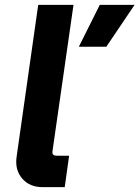

<svg xmlns="http://www.w3.org/2000/svg" viewBox="-20 -770 573 789"><path d="M154 -1Q102 -1 71.5 -36Q41 -71 48 -124L137 -750H282L196 -151Q194 -138 199 -134Q204 -130 215 -130H264L246 -1ZM417 -578H304L390 -750H533Z"/></svg>

Font: Finlandica
Style: Bold Italic
Weight: 700
Italic angle: -8°
Designer: Niklas Ekholm, Juho Hiilivirta, Jaakko Suomalainen
Foundry: Helsinki Type Studio
Version: Version 1.064; ttfautohint (v1.8.4.7-5d5b)